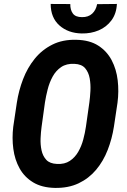

<svg xmlns="http://www.w3.org/2000/svg" viewBox="-20 -917 625 947"><path d="M559.6 -410.6 542 -293Q532.7 -232.9 511.2 -177.5Q489.7 -122.1 454.1 -79.6Q418.5 -37.1 367.7 -12.9Q316.9 11.2 250 9.8Q186 8.3 143.3 -17.6Q100.6 -43.5 76.7 -86.4Q52.7 -129.4 45.7 -182.9Q38.6 -236.3 45.4 -292L63 -410.2Q72.3 -470.7 93.8 -526.6Q115.2 -582.5 151.1 -627Q187 -671.4 238.3 -697Q289.6 -722.7 357.4 -720.7Q422.4 -719.2 464.8 -691.9Q507.3 -664.6 530.8 -619.9Q554.2 -575.2 560.5 -520.8Q566.9 -466.3 559.6 -410.6ZM403.8 -292 420.9 -412.6Q424.3 -437.5 426 -469Q427.7 -500.5 422.4 -530.5Q417 -560.5 399.9 -580.6Q382.8 -600.6 347.2 -602.1Q308.1 -604 282 -586.4Q255.9 -568.8 239.7 -539.3Q223.6 -509.8 215.1 -476.1Q206.5 -442.4 201.7 -411.6L185.1 -291.5Q181.6 -266.1 180.2 -235.4Q178.7 -204.6 184.8 -176Q190.9 -147.5 208.3 -128.7Q225.6 -109.9 261.2 -108.4Q298.8 -106.4 324.2 -123.3Q349.6 -140.1 365.7 -168Q381.8 -195.8 390.6 -228.8Q399.4 -261.7 403.8 -292ZM459 -896.5 556.6 -897.5Q554.2 -849.6 529.8 -816.7Q505.4 -783.7 466.8 -767.3Q428.2 -751 382.8 -752Q315.9 -753.4 272.9 -791.7Q230 -830.1 230 -897.5L326.7 -897Q326.2 -868.2 339.4 -850.3Q352.5 -832.5 384.3 -832.5Q415.5 -832 434.6 -849.6Q453.6 -867.2 459 -896.5Z"/></svg>

Font: Roboto Condensed
Style: Bold Italic
Weight: 700
Italic angle: -12°
Designer: Christian Robertson
Foundry: Google
Version: Version 3.0